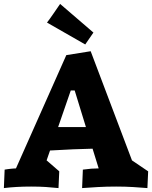

<svg xmlns="http://www.w3.org/2000/svg" viewBox="-35 -962 780 985"><path d="M439.9 -199.2Q396.5 -198.2 339.6 -196Q282.7 -193.8 221.7 -189.9L204.1 -139.2L269 -83L265.1 2.9Q232.9 -0.5 200 -2.7Q167 -4.9 125 -4.9Q84 -4.9 50.3 -2.9Q16.6 -1 -15.1 2.9L-11.2 -91.8Q-2.9 -93.3 4.2 -94.2Q11.2 -95.2 18.1 -95.9Q24.9 -96.7 31.7 -97.2Q38.6 -97.7 46.9 -98.1L305.2 -679.2L430.2 -699.2L642.1 -139.2L725.1 -83L721.2 2.9Q689 0 647.9 -2.4Q606.9 -4.9 561 -4.9Q512.2 -4.9 467.5 -2.4Q422.9 0 386.2 2.9L390.1 -91.8Q415.5 -95.2 434.1 -96.7Q452.6 -98.1 471.2 -98.1ZM263.2 -310.1H405.8L348.1 -498H328.1ZM402.3 -733.9 206.1 -846.2Q211.9 -853.5 221.4 -866.7Q231 -879.9 240.7 -894.3Q250.5 -908.7 259.5 -921.6Q268.6 -934.6 273.4 -941.9L444.3 -794.9Z"/></svg>

Font: Simonetta
Style: Black Italic
Weight: 900
Italic angle: -2°
Designer: Gayaneh Bagdasaryan
Foundry: Brownfox
Version: Version 1.002